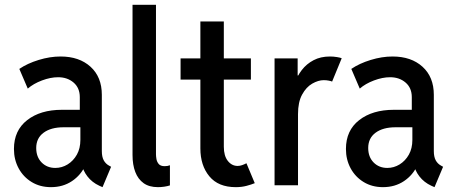

<svg xmlns="http://www.w3.org/2000/svg" viewBox="-20 -772 1899 800"><path d="M192.4 7.8Q147 7.8 112.1 -13.4Q77.1 -34.7 57.6 -70.8Q38.1 -106.9 38.1 -151.4Q38.1 -228.5 93.3 -271.5Q148.4 -314.5 237.8 -314.5H329.1V-241.7H244.6Q192.4 -241.7 161.6 -219Q130.9 -196.3 130.9 -155.3Q130.9 -118.2 153.3 -95.2Q175.8 -72.3 210.4 -72.3Q237.8 -72.3 261.7 -86.9Q285.6 -101.6 300.3 -127.7Q314.9 -153.8 314.9 -189V-250L312.5 -276.9V-367.2Q312.5 -405.8 286.6 -428Q260.7 -450.2 222.2 -450.2Q190.4 -450.2 154.8 -436.8Q119.1 -423.3 95.7 -402.8L60.5 -484.9Q94.2 -507.8 141.1 -522.2Q188 -536.6 232.4 -536.6Q310.1 -536.6 357.2 -493.9Q404.3 -451.2 404.3 -377V-142.6Q404.3 -118.7 412.1 -104.2Q419.9 -89.8 434.1 -82L442.9 -77.1L407.2 7.8L394 2Q363.3 -12.2 344.2 -37.1Q325.2 -62 323.2 -84L342.8 -65.9H305.2L335.4 -83Q317.4 -42.5 279.8 -17.3Q242.2 7.8 192.4 7.8Z M638.2 7.8Q601.6 7.8 578.4 -8.8Q555.2 -25.4 543.7 -55.4Q532.2 -85.4 532.2 -126V-752H629.9V-129.4Q629.9 -121.1 631.8 -109.4Q633.8 -97.7 641.4 -88.6Q648.9 -79.6 666.5 -79.6Q678.7 -79.6 688 -83.5V0.5Q677.7 3.9 664.1 5.9Q650.4 7.8 638.2 7.8Z M962.4 7.8Q889.6 7.8 852.3 -37.4Q814.9 -82.5 814.9 -153.8V-682.6H912.6V-160.6Q912.6 -122.6 929.2 -101.6Q945.8 -80.6 970.2 -80.6Q979.5 -80.6 989 -84Q998.5 -87.4 1006.8 -91.8L1041.5 -8.8Q1027.3 -2.9 1007.1 2.4Q986.8 7.8 962.4 7.8ZM732.4 -440.4V-528.8H1025.4V-440.4Z M1124 0V-528.8H1220.2V-457.5H1234.4L1208 -424.3Q1217.8 -454.6 1237.5 -480.2Q1257.3 -505.9 1286.6 -521.2Q1315.9 -536.6 1355 -536.6Q1369.1 -536.6 1384 -534.2Q1398.9 -531.7 1403.8 -529.3L1363.8 -432.1Q1359.9 -434.1 1349.9 -436Q1339.8 -438 1329.1 -438Q1306.2 -438 1281 -423.6Q1255.9 -409.2 1238.8 -377.9Q1221.7 -346.7 1221.7 -296.4V0Z M1575.7 7.8Q1530.3 7.8 1495.4 -13.4Q1460.4 -34.7 1440.9 -70.8Q1421.4 -106.9 1421.4 -151.4Q1421.4 -228.5 1476.6 -271.5Q1531.7 -314.5 1621.1 -314.5H1712.4V-241.7H1627.9Q1575.7 -241.7 1544.9 -219Q1514.2 -196.3 1514.2 -155.3Q1514.2 -118.2 1536.6 -95.2Q1559.1 -72.3 1593.8 -72.3Q1621.1 -72.3 1645 -86.9Q1668.9 -101.6 1683.6 -127.7Q1698.2 -153.8 1698.2 -189V-250L1695.8 -276.9V-367.2Q1695.8 -405.8 1669.9 -428Q1644 -450.2 1605.5 -450.2Q1573.7 -450.2 1538.1 -436.8Q1502.4 -423.3 1479 -402.8L1443.8 -484.9Q1477.5 -507.8 1524.4 -522.2Q1571.3 -536.6 1615.7 -536.6Q1693.4 -536.6 1740.5 -493.9Q1787.6 -451.2 1787.6 -377V-142.6Q1787.6 -118.7 1795.4 -104.2Q1803.2 -89.8 1817.4 -82L1826.2 -77.1L1790.5 7.8L1777.3 2Q1746.6 -12.2 1727.5 -37.1Q1708.5 -62 1706.5 -84L1726.1 -65.9H1688.5L1718.8 -83Q1700.7 -42.5 1663.1 -17.3Q1625.5 7.8 1575.7 7.8Z"/></svg>

Font: Reddit Sans Condensed Medium
Style: Regular
Weight: 500
Designer: Stephen Hutchings
Foundry: Reddit
Version: Version 1.014